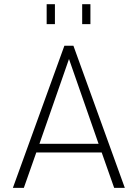

<svg xmlns="http://www.w3.org/2000/svg" viewBox="-20 -912 669 932"><path d="M206.5 -794.9V-891.6H246.6V-794.9ZM378.9 -794.9V-891.6H418.9V-794.9ZM42.5 0 292.5 -689.9H336.4L585.9 0H534.2L473.6 -171.9H156.2L95.7 0ZM171.4 -213.9H458.5L314.9 -625.5Z"/></svg>

Font: HK Grotesk Light Legacy
Style: Regular
Weight: 300
Designer: Alfredo Marco Pradil
Foundry: Hanken Design Co.
Version: Version 2.022;PS 002.022;hotconv 1.0.88;makeotf.lib2.5.64775